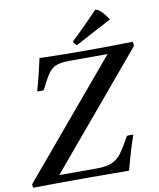

<svg xmlns="http://www.w3.org/2000/svg" viewBox="-116 -987 883 1064"><g transform="rotate(-10 325.5 -455.0)"><path d="M-19 -19 518 -657H309Q271 -657 246.5 -651.5Q222 -646 205 -632Q188 -618 172 -591Q156 -564 135 -521Q116 -519 98 -521Q111 -566 122 -611Q133 -656 143 -701Q184 -700 217.5 -699Q251 -698 290.5 -697.5Q330 -697 388 -697Q461 -697 528 -697.5Q595 -698 667 -700Q670 -690 670 -676L138 -43H349Q406 -43 438 -58Q470 -73 493 -106Q516 -139 545 -192Q564 -195 581 -192Q559 -130 546 -82Q533 -34 523 0Q458 0 402 -0.5Q346 -1 307 -1Q268 -1 254 -1Q188 -1 119 -0.5Q50 0 -16 1Q-17 -3 -18 -8.5Q-19 -14 -19 -19ZM563 -846V-843Q518 -820 465.5 -791.5Q413 -763 360 -735Q353 -739 349 -744.5Q345 -750 340 -758Q420 -833 493 -911Q509 -910 528.5 -890Q548 -870 563 -846Z"/></g></svg>

Font: Tiro Tamil
Style: Italic
Weight: 400
Italic angle: -11°
Designer: Tamil: Fernando Mello & Fiona Ross, assisted by Kaja Sojewska. Latin: John Hudson with Paul Hanslow, assisted by Kaja So
Foundry: Tiro Typeworks Ltd.
Version: Version 1.52